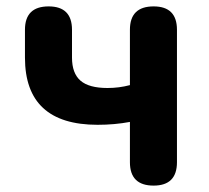

<svg xmlns="http://www.w3.org/2000/svg" viewBox="-20 -580 652 600"><path d="M460 0Q386 0 386 -73V-199Q338 -190 285 -190Q58 -190 58 -400V-487Q58 -560 132 -560Q205 -560 205 -487V-400Q205 -351 231.5 -328Q258 -305 316 -305Q352 -305 386 -314V-487Q386 -560 460 -560Q533 -560 533 -487V-280V-73Q533 0 460 0Z"/></svg>

Font: GenSenRounded TW B
Style: Regular
Weight: 700
Version: Version 1.501;PS 1;hotconv 16.6.51;makeotf.lib2.5.65220